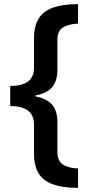

<svg xmlns="http://www.w3.org/2000/svg" viewBox="-20 -738 427 920"><path d="M354 162Q242 162 192.5 123.5Q143 85 143 0V-139Q143 -187 113.5 -208.5Q84 -230 29 -230V-326Q83 -326 113 -346.5Q143 -367 143 -416V-557Q143 -640 192 -679Q241 -718 354 -718V-625Q310 -623 282.5 -607Q255 -591 255 -546V-404Q255 -349 229 -319.5Q203 -290 150 -281V-276Q204 -266 229.5 -236.5Q255 -207 255 -154V-10Q255 33 281.5 50.5Q308 68 354 69Z"/></svg>

Font: Noto Sans Khmer UI SemiCondensed SemiBold
Style: Regular
Weight: 600
Width: 4
Designer: Danh Hong and the Monotype Design Team
Foundry: Monotype Imaging Inc.
Version: Version 2.002; ttfautohint (v1.8.4.7-5d5b)